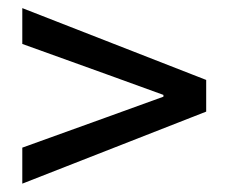

<svg xmlns="http://www.w3.org/2000/svg" viewBox="-20 -577 561 471"><path d="M34.7 -126.5V-214.8L242.2 -289.6L380.9 -339.8V-344.2L242.2 -394.5L34.7 -469.2V-557.1L485.8 -380.9V-303.2Z"/></svg>

Font: Akatab SemiBold
Style: Regular
Weight: 600
Designer: SIL Global
Foundry: SIL Global
Version: Version 4.100